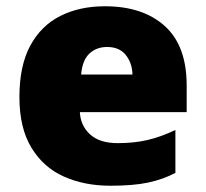

<svg xmlns="http://www.w3.org/2000/svg" viewBox="-20 -583 658 613"><path d="M315 -563Q436 -563 506 -500Q576 -437 576 -310V-225H235Q237 -182 267.5 -154Q298 -126 356 -126Q408 -126 451 -136Q494 -146 540 -168V-31Q500 -10 452.5 0Q405 10 333 10Q249 10 183.5 -19.5Q118 -49 80 -112Q42 -175 42 -273Q42 -373 76.5 -437Q111 -501 172.5 -532Q234 -563 315 -563ZM322 -433Q288 -433 265.5 -412Q243 -391 239 -345H403Q402 -382 381.5 -407.5Q361 -433 322 -433Z"/></svg>

Font: Noto Sans Bengali UI Black
Style: Regular
Weight: 900
Designer: Jelle Bosma - Monotype Design Team
Foundry: Monotype Imaging Inc.
Version: Version 2.003; ttfautohint (v1.8.4.7-5d5b)